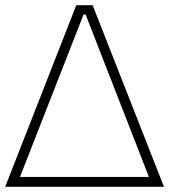

<svg xmlns="http://www.w3.org/2000/svg" viewBox="-53 -720 710 740"><path d="M-33 0H579L304 -700H241ZM24 -38 269 -664H277L521 -38Z"/></svg>

Font: Fixel Display 20240404 ExLight
Style: Italic
Weight: 200
Italic angle: -10°
Designer: AlfaBravo + MacPaw
Foundry: Kyrylo Tkachov, Marchela Mozhyna, Serhii Makarenko, Maria Weinstein, Zakhar Kryvoshyya
Version: Version 1.211;Glyphs 3.2 (3225)